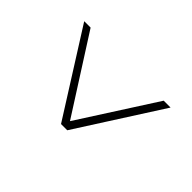

<svg xmlns="http://www.w3.org/2000/svg" viewBox="-134 -733 849 849"><g transform="rotate(-45 290.0 -309.0)"><path d="M487 -579V-539L130 -311L487 -82V-39L93 -291V-330Z"/></g></svg>

Font: Cantarell Light
Style: Regular
Weight: 300
Designer: Dave Crossland, Nikolaus Waxweiler, Florian Fecher, Jacques Le Bailly, Eben Sorkin, Alexei Vanyashin, Alexios Zavras, Em
Version: Version 0.303